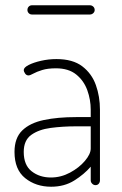

<svg xmlns="http://www.w3.org/2000/svg" viewBox="-20 -702 463 728"><path d="M174 6Q116 6 75.5 -26.5Q35 -59 35 -126Q35 -179 64.5 -207.5Q94 -236 146.5 -247Q199 -258 268 -258H324V-286Q324 -324 311 -360Q298 -396 269 -419.5Q240 -443 192 -443Q161 -443 140 -436.5Q119 -430 106.5 -423Q94 -416 88 -416Q80 -416 75 -423.5Q70 -431 70 -436Q70 -446 88.5 -455.5Q107 -465 135.5 -471.5Q164 -478 194 -478Q256 -478 292 -450.5Q328 -423 343.5 -379.5Q359 -336 359 -286V-18Q359 -11 354.5 -5.5Q350 0 342 0Q335 0 329.5 -5.5Q324 -11 324 -18V-70Q299 -41 261.5 -17.5Q224 6 174 6ZM173 -29Q211 -29 245.5 -47.5Q280 -66 302 -92Q324 -118 324 -139V-223H269Q218 -223 172.5 -217Q127 -211 98.5 -190.5Q70 -170 70 -126Q70 -76 100 -52.5Q130 -29 173 -29ZM101 -647Q94 -647 89 -652Q84 -657 84 -664Q84 -672 89 -677Q94 -682 101 -682H321Q328 -682 333.5 -677Q339 -672 339 -664Q339 -657 333.5 -652Q328 -647 321 -647Z"/></svg>

Font: Dosis ExtraLight ExtraLight
Style: Regular
Weight: 250
Version: Version 3.001; ttfautohint (v1.8.2)